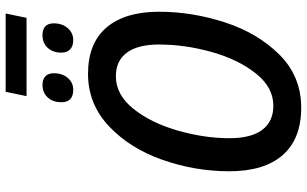

<svg xmlns="http://www.w3.org/2000/svg" viewBox="-218 -830 1059 662"><g transform="rotate(-90 311.0 -499.5)"><path d="M51 -238Q51 -356 90.5 -468.5Q130 -581 206.5 -653Q283 -725 387 -725Q492 -725 546.5 -661.5Q601 -598 601 -480Q601 -365 564 -252Q527 -139 452.5 -64.5Q378 10 270 10Q163 10 107 -53.5Q51 -117 51 -238ZM488 -481Q488 -553 460 -591Q432 -629 379 -629Q314 -629 265.5 -567.5Q217 -506 191 -414.5Q165 -323 165 -238Q165 -162 194 -124Q223 -86 277 -86Q340 -86 388 -146Q436 -206 462 -298Q488 -390 488 -481ZM325 -1009H595L580 -937H310ZM289 -817Q289 -846 305.5 -864Q322 -882 349 -882Q368 -882 378.5 -872Q389 -862 389 -843Q389 -814 373 -795Q357 -776 332 -776Q289 -776 289 -817ZM460 -817Q460 -846 476.5 -864Q493 -882 520 -882Q561 -882 561 -843Q561 -814 544.5 -795Q528 -776 503 -776Q483 -776 471.5 -786.5Q460 -797 460 -817Z"/></g></svg>

Font: Noto Sans UI NarrowMedium
Style: Italic
Weight: 500
Width: 4
Italic angle: -12°
Designer: Monotype Design Team
Foundry: Monotype Imaging Inc.
Version: Version 1.001